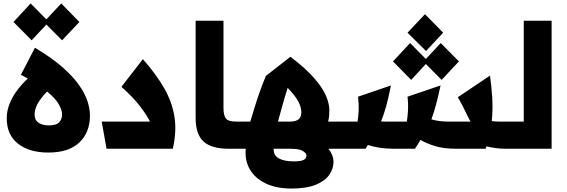

<svg xmlns="http://www.w3.org/2000/svg" viewBox="-20 -860 3278 1110"><path d="M259 22Q150 22 84.5 -29Q19 -80 19 -176Q19 -221 36.5 -263Q54 -305 82 -341.5Q110 -378 141 -406Q122 -417 101 -428L182 -584Q278 -527 340 -472.5Q402 -418 437 -368Q472 -318 486 -274Q500 -230 500 -193Q500 -94 438.5 -36Q377 22 259 22ZM180 -199Q180 -166 202.5 -150.5Q225 -135 262 -135Q307 -135 323 -154Q339 -173 339 -198Q339 -223 320 -257Q301 -291 252 -331Q214 -291 197 -259.5Q180 -228 180 -199ZM163 -627 58 -733 157 -840 248 -748 334 -840 439 -733 339 -627 248 -718Z M596 0 568 -157H847Q831 -191 790 -245Q749 -299 682 -358L806 -518Q883 -431 929 -350.5Q975 -270 988.5 -185.5Q1002 -101 979 0Z M1303 0Q1203 0 1157 -41.5Q1111 -83 1111 -179V-740H1272V-237Q1272 -193 1286 -175Q1300 -157 1347 -157H1386V0Z M1386 -157H1427Q1442 -206 1453.5 -244Q1465 -282 1479.5 -323Q1494 -364 1517 -421L1659 -532Q1748 -464 1797 -407.5Q1846 -351 1865 -305.5Q1884 -260 1884 -224Q1884 -213 1883 -194.5Q1882 -176 1877 -157H1951V0H1879Q1891 15 1899.5 35Q1908 55 1908 75Q1908 116 1883 151.5Q1858 187 1804.5 208.5Q1751 230 1666 230Q1576 230 1514 199.5Q1452 169 1423 116.5Q1394 64 1401 0H1386Q1356 0 1356 -78Q1356 -157 1386 -157ZM1587 -157H1654Q1690 -157 1706 -170Q1722 -183 1722 -212Q1722 -241 1703.5 -275Q1685 -309 1643 -352Q1625 -296 1611 -244Q1597 -192 1587 -157ZM1678 73Q1721 73 1736.5 64Q1752 55 1752 39Q1752 27 1732 13.5Q1712 0 1659 0H1562Q1561 39 1592.5 56Q1624 73 1678 73Z M1951 -157H2047Q2052 -188 2053.5 -222.5Q2055 -257 2050 -301L2240 -366Q2226 -294 2212.5 -245.5Q2199 -197 2183 -158Q2196 -157 2210 -157H2332Q2336 -180 2338.5 -218.5Q2341 -257 2336 -301L2527 -366Q2513 -300 2500.5 -254Q2488 -208 2474 -170Q2516 -157 2574 -157H2700Q2684 -186 2669 -218.5Q2654 -251 2627 -298L2813 -423Q2821 -364 2825.5 -298Q2830 -232 2823 -160Q2844 -157 2868 -157H2911V0H2906Q2873 0 2845 -4Q2817 -8 2792 -14Q2790 -7 2788 0H2618Q2544 0 2494.5 -15.5Q2445 -31 2411 -51Q2404 -39 2396 -26.5Q2388 -14 2379 0H2261Q2213 0 2174.5 -6Q2136 -12 2107 -22Q2101 -12 2093 0H1951Q1921 0 1921 -78Q1921 -157 1951 -157ZM2443 -565 2336 -671 2437 -778 2542 -671ZM2357 -398 2252 -505 2351 -611 2442 -519 2528 -611 2633 -505 2533 -398 2442 -490Z M2911 -157H3008V-740H3169V0H2911Q2881 0 2881 -78Q2881 -157 2911 -157Z"/></svg>

Font: Readex Pro
Style: Bold
Weight: 700
Designer: Bonnie Shaver-Troup, Thomas Jockin
Foundry: Lexend
Version: Version 1.203; ttfautohint (v1.8.3)